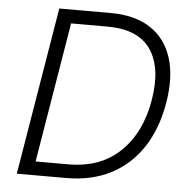

<svg xmlns="http://www.w3.org/2000/svg" viewBox="-52 -779 821 830"><g transform="rotate(5 358.5 -363.5)"><path d="M266 0H51.1L171.9 -727.3H396Q500 -727.3 567.3 -683.4Q634.6 -639.6 660.9 -557.7Q687.1 -475.9 668 -361.9Q649.1 -248.6 595.9 -167.4Q542.6 -86.3 459 -43.1Q375.4 0 266 0ZM127.5 -59.7H269.5Q409.1 -59.7 495.2 -142.9Q581.3 -226.2 604.8 -369.3Q628.2 -509.9 573.9 -588.8Q519.5 -667.6 386 -667.6H228.3Z"/></g></svg>

Font: Inter UI Light
Style: Italic
Weight: 300
Italic angle: 9.39999°
Designer: Rasmus Andersson
Foundry: rsms
Version: 3.2;8d6f07862